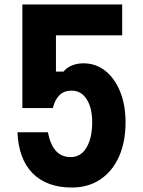

<svg xmlns="http://www.w3.org/2000/svg" viewBox="-20 -820 640 858"><path d="M80 -800H526V-662H185L230 -701V-500H264Q277 -517 300.5 -527Q324 -537 353 -537Q408 -537 450 -504Q492 -471 516.5 -411.5Q541 -352 541 -273Q541 -185 511.5 -119.5Q482 -54 428 -18Q374 18 301 18Q189 18 126 -45.5Q63 -109 58 -229H194Q205 -173 230 -145.5Q255 -118 296 -118Q326 -118 347 -136.5Q368 -155 380 -190Q392 -225 392 -273Q392 -318 380.5 -349.5Q369 -381 349 -398Q329 -415 300 -415Q267 -415 246.5 -395.5Q226 -376 216 -337H80Z"/></svg>

Font: Martian Mono Condensed SemiBold
Style: Regular
Weight: 600
Width: 3
Designer: Roman Shamin
Foundry: Evil Martians
Version: Version 1.000